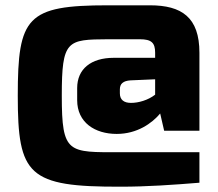

<svg xmlns="http://www.w3.org/2000/svg" viewBox="-20 -630 821 724"><path d="M545 -610H387C81 -610 47 -566 47 -269C47 31 86 75 436 74C534 74 634 67 732 59V-56H435C237 -56 213 -49 213 -269C213 -479 233 -481 387 -482H507C551 -482 565 -469 565 -431V-412H409C322 -412 271 -369 271 -298V-252C271 -168 338 -125 420 -125C497 -125 553 -165 584 -202L599 -137H732V-431C732 -565 665 -610 545 -610ZM565 -331V-273C538 -252 502 -242 474 -242C447 -242 432 -254 432 -278V-293C432 -314 444 -325 472 -327Z"/></svg>

Font: Exo 2 Extra Bold
Style: Regular
Weight: 800
Designer: Natanael Gama
Version: Version 1.001;PS 001.001;hotconv 1.0.88;makeotf.lib2.5.64775